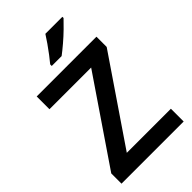

<svg xmlns="http://www.w3.org/2000/svg" viewBox="-276 -1033 1127 1127"><g transform="rotate(-45 288.0 -469.0)"><path d="M546 0H30V-85L386 -608H40V-714H536V-629L180 -106H546ZM477 -928Q460 -910 430.5 -881Q401 -852 368 -824Q335 -796 311 -778H229V-791Q244 -809 264 -835Q284 -861 303 -888.5Q322 -916 336 -938H477Z"/></g></svg>

Font: Noto Sans New Tai Lue Semibold
Style: Regular
Weight: 400
Designer: Monotype Design Team
Foundry: Monotype Imaging Inc.
Version: Version 2.004; ttfautohint (v1.8.4.7-5d5b)